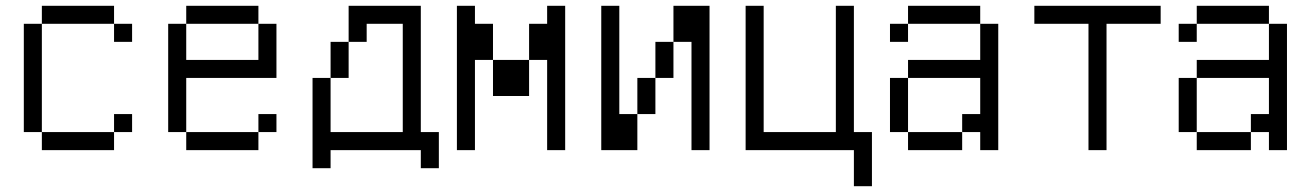

<svg xmlns="http://www.w3.org/2000/svg" viewBox="-20 -520 4540 665"><path d="M437.5 -62.5V-125H375V-62.5H125V0H375V-62.5ZM437.5 -375V-437.5H375V-375ZM125 -62.5Q125 -62.5 125 -437.5H62.5Q62.5 -437.5 62.5 -62.5ZM125 -437.5H375V-500H125Z M937.5 -62.5V-125H875V-62.5H625V0H875V-62.5ZM625 -62.5V-250H937.5V-437.5H875Q875 -437.5 875 -312.5H625Q625 -312.5 625 -437.5H562.5Q562.5 -437.5 562.5 -62.5ZM625 -437.5H875V-500H625Z M1437.5 0V62.5H1500Q1500 62.5 1500 -62.5H1437.5V-500H1187.5Q1187.5 -500 1187.5 -375H1125Q1125 -375 1125 -250H1062.5V62.5H1125V0ZM1125 -62.5V-250H1187.5Q1187.5 -250 1187.5 -375H1250V-437.5H1375Q1375 -437.5 1375 -62.5Z M1562.5 -500Q1562.5 -500 1562.5 0H1625V-312.5H1687.5Q1687.5 -312.5 1687.5 -187.5H1812.5Q1812.5 -187.5 1812.5 -312.5H1687.5Q1687.5 -312.5 1687.5 -437.5H1625V-500ZM1875 -312.5V0H1937.5Q1937.5 0 1937.5 -500H1875V-437.5H1812.5Q1812.5 -437.5 1812.5 -312.5Z M2062.5 -500Q2062.5 -500 2062.5 0H2187.5Q2187.5 0 2187.5 -125H2125Q2125 -125 2125 -500ZM2375 -375Q2375 -375 2375 0H2437.5Q2437.5 0 2437.5 -500H2312.5Q2312.5 -500 2312.5 -375H2250Q2250 -375 2250 -250H2187.5Q2187.5 -250 2187.5 -125H2250Q2250 -125 2250 -250H2312.5Q2312.5 -250 2312.5 -375Z M2937.5 0Q2937.5 0 2937.5 125H3000V-62.5H2937.5V-500H2875V-62.5H2625V-500H2562.5Q2562.5 -500 2562.5 0Z M3125 -62.5V0H3312.5V-62.5ZM3125 -62.5V-250H3062.5V-62.5ZM3375 -62.5V0H3437.5V-437.5H3375Q3375 -437.5 3375 -312.5H3125V-250H3375Q3375 -250 3375 -125H3312.5V-62.5ZM3125 -437.5H3062.5V-375H3125ZM3125 -437.5H3375V-500H3125Z M4000 -437.5V-500H3562.5V-437.5H3750V0H3812.5V-437.5Z M4125 -62.5V0H4312.5V-62.5ZM4125 -62.5V-250H4062.5V-62.5ZM4375 -62.5V0H4437.5V-437.5H4375Q4375 -437.5 4375 -312.5H4125V-250H4375Q4375 -250 4375 -125H4312.5V-62.5ZM4125 -437.5H4062.5V-375H4125ZM4125 -437.5H4375V-500H4125Z"/></svg>

Font: CalcUnifontExMono
Style: Regular
Weight: 500
Version: Version 15.0.06